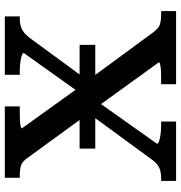

<svg xmlns="http://www.w3.org/2000/svg" viewBox="3 -753 750 796"><g transform="rotate(-90 378.0 -355.0)"><path d="M160 -400H590V-335H160ZM39 -648V-710H335V-648H318Q302 -648 284.5 -647.5Q267 -647 255.5 -645Q244 -643 244 -639L420 -394L425 -390L641 -96Q658 -73 673.5 -67.5Q689 -62 715 -62H730V0H427V-62H444Q460 -62 477.5 -62.5Q495 -63 506.5 -65.5Q518 -68 518 -71L328 -334L323 -339L122 -615Q106 -638 90 -643Q74 -648 47 -648ZM26 0V-62H40Q65 -62 83 -71Q101 -80 120 -108L322 -384L365 -340L180 -79Q180 -74 192 -70Q204 -66 221.5 -64Q239 -62 256 -62H272V0ZM432 -352 390 -398 556 -631Q556 -637 544 -640.5Q532 -644 515 -646Q498 -648 481 -648H466V-710H708V-648H699Q673 -648 654.5 -639Q636 -630 616 -603Z"/></g></svg>

Font: Roboto Serif Medium
Style: Regular
Weight: 500
Designer: Greg Gazdowicz
Foundry: Commercial Type
Version: Version 1.008